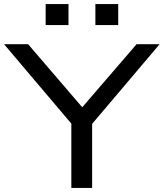

<svg xmlns="http://www.w3.org/2000/svg" viewBox="-20 -922 803 942"><path d="M330 0V-359L349 -293L0 -705H118L385 -394H382L650 -705H763L414 -293L432 -359V0ZM448 -799V-902H560V-799ZM204 -799V-902H316V-799Z"/></svg>

Font: Nunito Sans 7pt Expanded
Style: Regular
Weight: 400
Width: 7
Designer: Vernon Adams
Foundry: Vernon Adams
Version: Version 3.101;gftools[0.9.27]